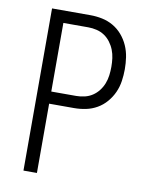

<svg xmlns="http://www.w3.org/2000/svg" viewBox="-83 -796 666 857"><g transform="rotate(10 250.0 -367.5)"><path d="M83 0V-735H257Q284 -735 310.5 -729.5Q337 -724 360.5 -710.5Q384 -697 402 -676Q420 -655 431 -630Q442 -605 446 -578Q450 -551 450 -524Q450 -497 446 -470Q442 -443 431 -418.5Q420 -394 402 -373Q384 -352 360.5 -338.5Q337 -325 310.5 -319.5Q284 -314 257 -314H144V0ZM144 -369H257Q276 -369 295 -373.5Q314 -378 330 -388.5Q346 -399 358 -414.5Q370 -430 377 -448Q384 -466 386.5 -485.5Q389 -505 389 -524Q389 -544 386.5 -563Q384 -582 377 -600Q370 -618 358 -634Q346 -650 330 -660.5Q314 -671 295 -675.5Q276 -680 257 -680H144Z"/></g></svg>

Font: Iosevka Curly Light
Style: Regular
Weight: 300
Monospace: yes
Designer: Belleve Invis
Foundry: Belleve Invis
Version: Version 22.1.2; ttfautohint (v1.8.4)